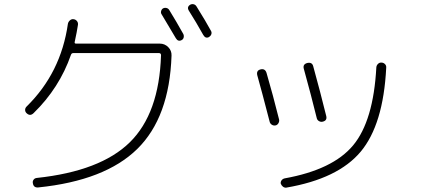

<svg xmlns="http://www.w3.org/2000/svg" viewBox="-20 -862 2040 910"><path d="M848.6 -701.2Q852.5 -693.4 850.6 -684.6Q848.6 -675.8 840.8 -671.9Q824.2 -663.1 813.5 -680.7Q786.1 -727.5 746.1 -793.9Q741.2 -800.8 743.7 -809.6Q746.1 -818.4 752.9 -822.3Q760.7 -826.2 769 -824.2Q777.3 -822.3 782.2 -814.5Q815.4 -760.7 848.6 -701.2ZM911.1 -832Q956.1 -759.8 980.5 -714.8Q984.4 -707 981.4 -699.2Q978.5 -691.4 970.7 -686.5Q954.1 -677.7 943.4 -696.3Q910.2 -755.9 875 -811.5Q864.3 -829.1 881.8 -839.8Q889.6 -843.8 897.9 -841.8Q906.2 -839.8 911.1 -832ZM139.6 -326.2Q123 -309.6 106.4 -325.2Q99.6 -331.1 99.1 -340.3Q98.6 -349.6 106.4 -357.4Q268.6 -516.6 301.8 -749Q303.7 -758.8 311.5 -765.6Q319.3 -772.5 329.1 -771Q338.9 -769.5 344.7 -762.2Q350.6 -754.9 349.6 -745.1Q344.7 -711.9 334 -663.1Q332 -655.3 340.8 -655.3H737.3Q760.7 -655.3 777.3 -638.7Q793.9 -622.1 793 -598.6Q783.2 -305.7 630.4 -155.8Q477.5 -5.9 161.1 26.4Q138.7 28.3 135.7 5.9Q133.8 -2.9 139.2 -10.3Q144.5 -17.6 154.3 -18.6Q456.1 -50.8 595.2 -187.5Q734.4 -324.2 743.2 -600.6Q743.2 -609.4 734.4 -610.4H327.1Q319.3 -610.4 316.4 -602.5Q261.7 -445.3 139.6 -326.2Z M1336.9 27.3Q1328.1 28.3 1320.8 22.5Q1313.5 16.6 1310.5 7.8Q1309.6 -1 1314.9 -7.8Q1320.3 -14.6 1329.1 -16.6Q1557.6 -57.6 1653.8 -173.3Q1750 -289.1 1763.7 -543Q1764.6 -552.7 1772 -559.6Q1779.3 -566.4 1789.1 -565.4Q1798.8 -564.5 1805.2 -557.6Q1811.5 -550.8 1810.5 -541Q1796.9 -271.5 1689.5 -143.1Q1582 -14.6 1336.9 27.3ZM1257.8 -286.1Q1219.7 -433.6 1199.2 -505.9Q1194.3 -528.3 1215.3 -533.2Q1236.3 -538.1 1243.2 -516.6Q1273.4 -413.1 1302.7 -295.9Q1304.7 -287.1 1299.8 -278.3Q1294.9 -269.5 1286.1 -267.6Q1276.4 -265.6 1268.1 -271Q1259.8 -276.4 1257.8 -286.1ZM1436.5 -563.5Q1460 -568.4 1464.8 -546.9Q1498 -426.8 1526.4 -311.5Q1531.2 -290 1508.8 -285.2Q1500 -283.2 1491.7 -288.1Q1483.4 -293 1481.4 -301.8Q1455.1 -409.2 1419.9 -536.1Q1414.1 -557.6 1436.5 -563.5Z"/></svg>

Font: Rounded Mgen+ 1m light
Style: Regular
Weight: 200
Designer: [Source Han Sans]
Ryoko NISHIZUKA  (kana & ideographs); Paul D. Hunt (Latin, Greek & Cyrillic); Wenlong ZHANG  (bopomofo
Version: Version 1.059.20150602